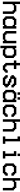

<svg xmlns="http://www.w3.org/2000/svg" viewBox="4355 -5395 1040 9790"><g transform="rotate(90 4875.0 -500.0)"><path d="M62.5 -125V-1000H187.5V-750H250V-812.5H562.5V-750H625V-687.5H687.5V-125H562.5V-625H500V-687.5H250V-625H187.5V-125Z M1250 -250V-312.5H1312.5V-625H1250V-687.5H1000V-625H937.5V-312.5H1000V-250ZM937.5 -125V-187.5H875V-250H812.5V-687.5H875V-750H937.5V-812.5H1250V-750H1312.5V-812.5H1437.5V-125H1312.5V-187.5H1250V-125Z M1687.5 -125V-187.5H1625V-250H1562.5V-812.5H1687.5V-312.5H1750V-250H2000V-312.5H2062.5V-812.5H2187.5V-125H2062.5V-187.5H2000V-125Z M2750 -250V-312.5H2812.5V-625H2750V-687.5H2500V-625H2437.5V-312.5H2500V-250ZM2312.5 0V-812.5H2437.5V-750H2500V-812.5H2812.5V-750H2875V-687.5H2937.5V-250H2875V-187.5H2812.5V-125H2500V-187.5H2437.5V0Z M3312.5 -125V-187.5H3250V-250H3187.5V-687.5H3062.5V-812.5H3187.5V-1000H3312.5V-812.5H3500V-687.5H3312.5V-312.5H3375V-250H3500V-312.5H3562.5V-375H3687.5V-250H3625V-187.5H3562.5V-125Z M3937.5 -125V-187.5H3875V-250H3812.5V-375H3937.5V-312.5H4000V-250H4250V-375H4125V-437.5H4000V-500H3875V-562.5H3812.5V-687.5H3875V-750H3937.5V-812.5H4312.5V-750H4375V-687.5H4437.5V-562.5H4312.5V-625H4250V-687.5H4000V-562.5H4187.5V-500H4312.5V-437.5H4375V-375H4437.5V-250H4375V-187.5H4312.5V-125Z M5000 -250V-312.5H5062.5V-625H5000V-687.5H4750V-625H4687.5V-312.5H4750V-250ZM4687.5 -125V-187.5H4625V-250H4562.5V-687.5H4625V-750H4687.5V-812.5H5000V-750H5062.5V-812.5H5187.5V-125H5062.5V-187.5H5000V-125ZM4687.5 -875V-1000H4812.5V-875ZM4937.5 -875V-1000H5062.5V-875Z M5437.5 -125V-187.5H5375V-250H5312.5V-687.5H5375V-750H5437.5V-812.5H5812.5V-750H5875V-687.5H5937.5V-562.5H5812.5V-625H5750V-687.5H5500V-625H5437.5V-312.5H5500V-250H5750V-312.5H5812.5V-375H5937.5V-250H5875V-187.5H5812.5V-125Z M6062.5 -125V-1000H6187.5V-750H6250V-812.5H6562.5V-750H6625V-687.5H6687.5V-125H6562.5V-625H6500V-687.5H6250V-625H6187.5V-125Z M6937.5 -125V-250H7062.5V-875H6937.5V-1000H7187.5V-250H7312.5V-125Z M7687.5 -125V-250H7812.5V-687.5H7687.5V-812.5H7937.5V-250H8062.5V-125ZM7812.5 -875V-1000H7937.5V-875Z M8437.5 -125V-187.5H8375V-250H8312.5V-687.5H8375V-750H8437.5V-812.5H8812.5V-750H8875V-687.5H8937.5V-562.5H8812.5V-625H8750V-687.5H8500V-625H8437.5V-312.5H8500V-250H8750V-312.5H8812.5V-375H8937.5V-250H8875V-187.5H8812.5V-125Z M9062.5 -125V-1000H9187.5V-750H9250V-812.5H9562.5V-750H9625V-687.5H9687.5V-125H9562.5V-625H9500V-687.5H9250V-625H9187.5V-125Z"/></g></svg>

Font: Better VCR
Style: Regular
Weight: 400
Designer: artdzyk
Foundry: https://fontstruct.com
Version: Version 1.0